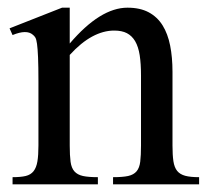

<svg xmlns="http://www.w3.org/2000/svg" viewBox="-20 -480 540 500"><path d="M274.4 0V-18.6Q299.3 -18.6 313.7 -21.7Q328.1 -24.9 335.7 -33.9Q343.3 -43 345.2 -59.1Q347.2 -75.2 347.2 -101.1V-283.7Q347.2 -314 343.8 -336.2Q340.3 -358.4 332 -372.6Q323.7 -386.7 310.5 -393.6Q297.4 -400.4 277.3 -400.4Q249 -400.4 220 -384.8Q190.9 -369.1 161.6 -336.9V-101.1Q161.6 -74.7 163.8 -58.6Q166 -42.5 173.8 -33.7Q181.6 -24.9 196 -21.7Q210.4 -18.6 234.9 -18.6V0H12.7V-18.6Q33.7 -18.6 46.9 -21.7Q60.1 -24.9 67.4 -34.2Q74.7 -43.5 77.4 -59.6Q80.1 -75.7 80.1 -101.1V-267.6Q80.1 -307.6 79.1 -330.6Q78.1 -353.5 76.4 -365.7Q74.7 -377.9 72 -382.3Q69.3 -386.7 65.4 -389.6Q49.3 -403.8 12.7 -388.7L4.9 -406.2L141.6 -460H161.6V-366.7Q241.2 -460 312 -460Q344.7 -460 367.2 -448Q389.6 -436 403.3 -414.1Q417 -392.1 423.1 -361.3Q429.2 -330.6 429.2 -293V-101.1Q429.2 -76.2 431.6 -60.1Q434.1 -43.9 441.4 -34.9Q448.7 -25.9 462.4 -22.2Q476.1 -18.6 498.5 -18.6V0Z"/></svg>

Font: GodaGr
Style: Regular
Weight: 400
Version: 1.0.0